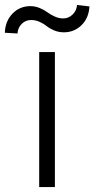

<svg xmlns="http://www.w3.org/2000/svg" viewBox="-60 -756 382 776"><path d="M98.4 0V-545.5H161.9V0ZM10.7 -620.7 -40.5 -623.6Q-38.7 -670.8 -9.4 -701Q19.9 -731.2 62.9 -731.2Q82.4 -731.2 100.9 -723.4Q119.3 -715.6 131.6 -706.3Q143.8 -697.1 161 -689.3Q178.3 -681.5 195.3 -681.5Q217 -681.5 233.3 -697.1Q249.6 -712.7 251.4 -735.8L301.5 -730.1Q299 -683.2 269.5 -654.3Q240.1 -625.4 198.2 -625.4Q176.8 -625.4 158.6 -633.2Q140.3 -641 129.1 -650.2Q117.9 -659.4 101 -667.3Q84.2 -675.1 65.7 -675.1Q43.3 -675.1 27.7 -659.4Q12.1 -643.8 10.7 -620.7Z"/></svg>

Font: Inter Light BETA
Style: Regular
Weight: 300
Designer: Rasmus Andersson
Foundry: rsms
Version: Version 3.011;git-f93a4a705